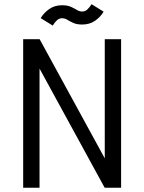

<svg xmlns="http://www.w3.org/2000/svg" viewBox="-20 -874 672 894"><path d="M467.8 -691.4H543.9V0H467.3L164.1 -554.7V0H87.9V-691.4H164.6L467.8 -136.7ZM362.8 -820.3Q377 -820.3 387.7 -830.8Q398.4 -841.3 406.2 -854.5L462.4 -819.8Q448.7 -795.9 423.3 -777.8Q397.9 -759.8 362.8 -759.8Q337.9 -759.8 321.8 -767.1Q305.7 -774.4 293.7 -781.7Q281.7 -789.1 269 -789.1Q254.9 -789.1 244.1 -778.6Q233.4 -768.1 225.6 -754.9L169.4 -789.6Q183.6 -813.5 208.7 -831.5Q233.9 -849.6 269 -849.6Q293.9 -849.6 310.1 -842.3Q326.2 -835 338.4 -827.6Q350.6 -820.3 362.8 -820.3Z"/></svg>

Font: Gidole
Style: Regular
Weight: 400
Version: Version 2.100; ttfautohint (v1.8.4.7-5d5b)